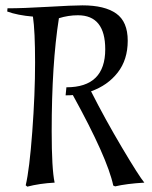

<svg xmlns="http://www.w3.org/2000/svg" viewBox="-20 -682 566 717"><path d="M373 -498Q373 -625 271 -625Q235 -625 200 -614Q173 -443 173 -192Q173 -51 184 0Q128 3 82 15L76 10Q90 -49 100.5 -190Q111 -331 111 -448.5Q111 -566 103 -620Q45 -625 7 -639L8 -651Q66 -651 159 -656.5Q252 -662 288 -662Q371 -662 414 -631.5Q457 -601 457 -530Q457 -459 419.5 -411Q382 -363 320 -341Q372 -238 435.5 -131Q499 -24 519 0Q452 4 410 14L403 11Q381 -93 252 -327Q243 -326 225 -326L228 -356Q373 -356 373 -498Z"/></svg>

Font: Almendra
Style: Italic
Weight: 400
Italic angle: -12°
Designer: Ana Sanfelippo
Foundry: Ana Sanfelippo
Version: Version 1.004